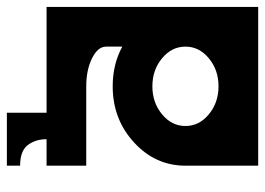

<svg xmlns="http://www.w3.org/2000/svg" viewBox="-128 -538 782 567"><g transform="rotate(90 263.5 -254.0)"><path d="M234.4 -507.8Q186 -507.8 151.6 -479.2Q117.2 -450.7 117.2 -410.2Q117.2 -369.6 151.6 -341.1Q186 -312.5 234.4 -312.5Q282.7 -312.5 317.1 -341.1Q351.6 -369.6 351.6 -410.2Q351.6 -450.7 317.1 -479.2Q282.7 -507.8 234.4 -507.8ZM312.5 0H0V-625H468.8V-410.2Q468.8 -321.3 400.1 -258.3Q331.5 -195.3 234.4 -195.3Q169.4 -195.3 117.2 -223.6V-175.8Q117.2 -151.4 151.6 -134.3Q186 -117.2 234.4 -117.2H468.8V0H390.6Q390.6 32.2 407.7 55.2Q424.8 78.1 468.8 78.1V117.2H312.5Z"/></g></svg>

Font: Leporid
Style: Regular
Weight: 400
Designer: GGBotNet
Foundry: GGBotNet
Version: 1.00